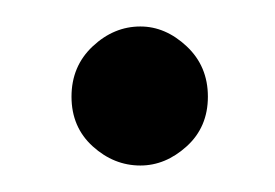

<svg xmlns="http://www.w3.org/2000/svg" viewBox="-20 -355 208 145"><path d="M137 -282Q137 -305 121 -320Q105 -335 86 -335Q66 -335 50 -320Q34 -305 34 -282Q34 -259 50 -244.5Q66 -230 86 -230Q105 -230 121 -244.5Q137 -259 137 -282Z"/></svg>

Font: Josefin Slab Thin
Style: Bold
Weight: 700
Version: Version 2.000